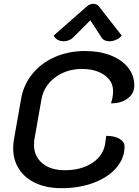

<svg xmlns="http://www.w3.org/2000/svg" viewBox="-20 -976 725 1005"><path d="M49 -200Q49 -225 53 -246L90 -456Q102 -530 148 -587.5Q194 -645 266 -677Q338 -709 426 -709Q501 -709 559.5 -686Q618 -663 650.5 -622Q683 -581 683 -528Q683 -487 649 -461Q615 -435 561 -435Q572 -470 572 -499Q572 -551 526.5 -583Q481 -615 409 -615Q328 -615 268.5 -570.5Q209 -526 197 -456L160 -246Q158 -236 158 -218Q158 -158 201.5 -121.5Q245 -85 319 -85Q407 -85 466 -125Q525 -165 532 -235Q536 -261 536 -265Q579 -265 605.5 -249.5Q632 -234 632 -209Q632 -149 590 -99Q548 -49 472.5 -20Q397 9 302 9Q225 9 168 -17Q111 -43 80 -90.5Q49 -138 49 -200ZM313 -760Q296 -760 281.5 -768Q267 -776 261 -790L433 -941Q450 -956 468 -956Q487 -956 499 -941L617 -790Q606 -776 588.5 -768Q571 -760 553 -760Q524 -760 512 -779L453 -870L362 -779Q353 -770 340 -765Q327 -760 313 -760Z"/></svg>

Font: K2D Medium
Style: Italic
Weight: 500
Italic angle: -10°
Designer: Katatrad Aksorn Co.,Ltd.
Foundry: Cadson Demak Co.,Ltd.
Version: Version 1.000; ttfautohint (v1.6)